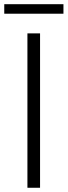

<svg xmlns="http://www.w3.org/2000/svg" viewBox="-23 -886 319 906"><path d="M106.4 0V-728.5H166V0ZM-2.9 -821.3V-866.2H276.4V-821.3Z"/></svg>

Font: Taipei Sans TC Beta Light
Style: Regular
Weight: 300
Designer: JT Foundry
Foundry: JT Foundry
Version: Version 1.000